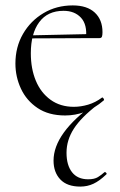

<svg xmlns="http://www.w3.org/2000/svg" viewBox="-20 -415 445 710"><path d="M277 275Q228 275 203 248.5Q178 222 178 179Q178 77 330 -32L340 -27Q280 19 253 61Q226 103 226 150Q226 196 246.5 222Q267 248 306 248Q329 248 342 240Q355 232 366 222Q369 220 372.5 224Q376 228 373 230Q348 254 325.5 264.5Q303 275 277 275ZM221 12Q160 12 119 -15.5Q78 -43 57.5 -87Q37 -131 37 -180Q37 -241 65 -289.5Q93 -338 141 -366.5Q189 -395 249 -395Q302 -395 330.5 -368.5Q359 -342 359 -296Q359 -285 357 -279.5Q355 -274 347 -274H298Q303 -324 279.5 -349.5Q256 -375 215 -375Q156 -375 125 -333Q94 -291 94 -218Q94 -161 112.5 -116.5Q131 -72 167 -46Q203 -20 253 -20Q279 -20 306 -28Q333 -36 357 -54Q359 -56 362.5 -51.5Q366 -47 364 -44Q329 -14 293.5 -1Q258 12 221 12ZM81 -273 80 -284 310 -289V-274Z"/></svg>

Font: Cormorant Light
Style: Regular
Weight: 300
Designer: Christian Thalmann (Catharsis Fonts)
Foundry: Catharsis Fonts
Version: Version 4.000